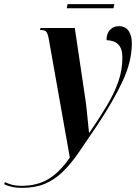

<svg xmlns="http://www.w3.org/2000/svg" viewBox="-164 -672 672 932"><path d="M-58 240Q-108 240 -144 222L-140 212Q-126 219 -106.5 224.5Q-87 230 -59 230Q16 230 70.5 197.5Q125 165 175 93L74 -476Q69 -506 62 -516Q55 -526 38 -526H30L33 -536H199L249 -200Q253 -175 256.5 -142Q260 -109 263 -78Q266 -47 268 -29H271Q320 -101 355.5 -160.5Q391 -220 410.5 -276Q430 -332 430 -393Q430 -429 417.5 -447Q405 -465 387 -471Q369 -477 353 -477Q353 -510 370.5 -527.5Q388 -545 412 -545Q444 -545 460 -522.5Q476 -500 476 -462Q476 -374 431.5 -278.5Q387 -183 310 -67Q259 9 219 67Q179 125 139.5 163Q100 201 53 220.5Q6 240 -58 240ZM160 -632 164 -652H391L387 -632Z"/></svg>

Font: Noto Serif Display ExtraCondensed
Style: Bold Italic
Weight: 700
Width: 2
Italic angle: -12°
Designer: Monotype Design Team
Foundry: Monotype Imaging Inc.
Version: Version 2.009